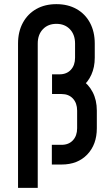

<svg xmlns="http://www.w3.org/2000/svg" viewBox="-20 -786 536 926"><path d="M67 120V-576Q67 -633 90.2 -676Q113.5 -719 155 -742.5Q196.5 -766 252 -766Q307.5 -766 349.2 -742.5Q391 -719 414 -676Q437 -633 437 -576V-507.5Q437 -462 420.5 -425.5Q404 -389 374.5 -366.5L372.5 -402Q407 -380 427 -341.5Q447 -303 447 -252.5V-167.5Q447 -89 400.8 -40.8Q354.5 7.5 277 7.5H230V-87.5H277Q311.5 -87.5 331.8 -109.5Q352 -131.5 352 -167.5V-252.5Q352 -288.5 331.8 -310.5Q311.5 -332.5 277 -332.5H231V-427.5H267Q301.5 -427.5 321.8 -449.5Q342 -471.5 342 -507.5V-576Q342 -619 317.2 -645Q292.5 -671 252 -671Q211.5 -671 186.8 -645Q162 -619 162 -576V120Z"/></svg>

Font: Mohave Medium
Style: Regular
Weight: 500
Designer: Gumpita Rahayu
Foundry: Tokotype
Version: Version 2.003